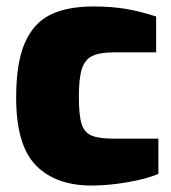

<svg xmlns="http://www.w3.org/2000/svg" viewBox="-20 -568 530 594"><path d="M30 -266Q30 -373 56.5 -434.5Q83 -496 135 -522Q187 -548 269 -548Q323 -548 366.5 -541Q410 -534 463 -517V-406H332Q288 -406 265 -394.5Q242 -383 233 -354Q224 -325 224 -269Q224 -211 232.5 -184.5Q241 -158 263.5 -148.5Q286 -139 334 -139H470V-30Q432 -14 373.5 -4Q315 6 263 6Q152 6 91 -56.5Q30 -119 30 -266Z"/></svg>

Font: Exo Black
Style: Regular
Weight: 900
Designer: Natanael Gama
Foundry: Natanael Gama
Version: Version 1.500; ttfautohint (v1.6)